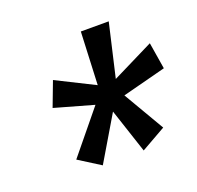

<svg xmlns="http://www.w3.org/2000/svg" viewBox="-78 -822 557 543"><g transform="rotate(-20 200.5 -550.5)"><path d="M270 -527 342 -404 268 -362 224 -495 145 -362 80 -403 184 -530 67 -563 95 -637 209 -580 216 -739H300L263 -579L388 -641L401 -561Z"/></g></svg>

Font: Fira Sans Compressed
Style: Italic
Weight: 400
Width: 1
Italic angle: -8°
Designer: bBox Type GmbH & Carrois Corporate GbR & Edenspiekermann AG
Foundry: bBox Type GmbH & Carrois Corporate GbR & Edenspiekermann AG
Version: Version 4.301